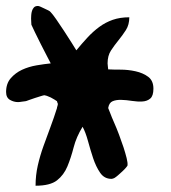

<svg xmlns="http://www.w3.org/2000/svg" viewBox="-20 -626 562 630"><path d="M169.9 -285.2Q169.9 -286.1 168 -290Q167 -292 167 -293.9Q164.1 -295.9 158.7 -299.3Q153.3 -302.7 146.5 -306.2Q139.6 -309.6 133.8 -311.5Q127.9 -313.5 126 -313.5Q123 -313.5 113.8 -310.5Q104.5 -307.6 93.8 -304.2Q83 -300.8 74.2 -297.4Q65.4 -293.9 63.5 -293.9Q61.5 -293.9 52.7 -292.5Q43.9 -291 39.1 -291Q25.4 -291 12.7 -298.3Q0 -305.7 0 -324.2Q0 -351.6 15.1 -369.1Q30.3 -386.7 52.2 -397Q74.2 -407.2 100.1 -411.6Q126 -416 146.5 -418Q142.6 -425.8 133.3 -443.4Q124 -460.9 113.8 -481.4Q103.5 -502 94.7 -520Q85.9 -538.1 83 -544.9Q83 -546.9 82.5 -553.7Q82 -560.5 82 -565.4Q82 -569.3 82.5 -576.7Q83 -584 85 -590.3Q86.9 -596.7 91.3 -601.6Q95.7 -606.4 104.5 -606.4Q107.4 -606.4 112.8 -604Q118.2 -601.6 125.5 -598.1Q132.8 -594.7 138.7 -591.8Q144.5 -588.9 146.5 -585.9Q152.3 -580.1 164.6 -562.5Q176.8 -544.9 189.9 -524.9Q203.1 -504.9 214.4 -486.8Q225.6 -468.8 230.5 -460.9Q249 -483.4 267.1 -502.9Q285.2 -522.5 305.7 -537.6Q326.2 -552.7 350.1 -561Q374 -569.3 404.3 -569.3Q404.3 -544.9 393.1 -527.3Q381.8 -509.8 368.7 -493.7Q355.5 -477.5 344.2 -460.4Q333 -443.4 333 -418Q333 -415 334 -407.2Q335 -399.4 335 -398.4Q350.6 -397.5 375.5 -397.5Q400.4 -397.5 424.8 -392.1Q449.2 -386.7 466.3 -374Q483.4 -361.3 483.4 -335Q483.4 -311.5 473.1 -302.7Q462.9 -293.9 447.3 -293Q431.6 -292 413.1 -294.9Q394.5 -297.9 377.9 -298.3Q361.3 -298.8 349.6 -293.9Q337.9 -289.1 335 -271.5Q336.9 -267.6 341.8 -254.4Q346.7 -241.2 354.5 -223.6Q362.3 -206.1 370.6 -184.1Q378.9 -162.1 385.3 -142.6Q391.6 -123 395.5 -107.4Q399.4 -91.8 398.4 -83Q398.4 -82 393.6 -76.2Q388.7 -70.3 381.3 -63.5Q374 -56.6 367.2 -50.8Q360.4 -44.9 355.5 -42Q352.5 -41 350.6 -40Q347.7 -39.1 345.7 -39.1Q322.3 -39.1 308.6 -59.1Q294.9 -79.1 285.6 -106.9Q276.4 -134.8 268.6 -163.6Q260.7 -192.4 251 -210Q230.5 -176.8 221.7 -142.6Q212.9 -108.4 201.2 -80.1Q189.5 -51.8 167 -34.2Q144.5 -16.6 96.7 -16.6Q96.7 -50.8 104 -83Q111.3 -115.2 122.6 -146.5Q133.8 -177.7 145.5 -209Q157.2 -240.2 167 -271.5Q167 -274.4 168 -276.4Q169.9 -282.2 169.9 -285.2Z"/></svg>

Font: Gloria Hallelujah
Style: Regular
Weight: 400
Designer: Kimberly Geswein
Foundry: Kimberly Geswein
Version: Version 1.004 2010